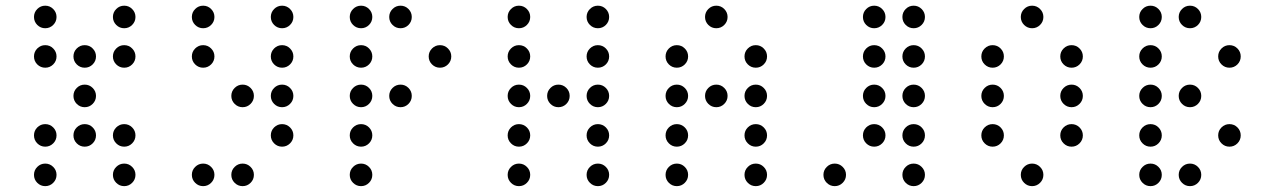

<svg xmlns="http://www.w3.org/2000/svg" viewBox="-20 -674 4415 665"><path d="M175.8 -615.2Q175.8 -599.1 164.3 -587.6Q152.8 -576.2 136.7 -576.2Q120.6 -576.2 109.1 -587.6Q97.7 -599.1 97.7 -615.2Q97.7 -631.3 109.1 -642.8Q120.6 -654.3 136.7 -654.3Q152.8 -654.3 164.3 -642.8Q175.8 -631.3 175.8 -615.2ZM449.2 -615.2Q449.2 -599.1 437.7 -587.6Q426.3 -576.2 410.2 -576.2Q394 -576.2 382.6 -587.6Q371.1 -599.1 371.1 -615.2Q371.1 -631.3 382.6 -642.8Q394 -654.3 410.2 -654.3Q426.3 -654.3 437.7 -642.8Q449.2 -631.3 449.2 -615.2ZM175.8 -478.5Q175.8 -462.4 164.3 -450.9Q152.8 -439.5 136.7 -439.5Q120.6 -439.5 109.1 -450.9Q97.7 -462.4 97.7 -478.5Q97.7 -494.6 109.1 -506.1Q120.6 -517.6 136.7 -517.6Q152.8 -517.6 164.3 -506.1Q175.8 -494.6 175.8 -478.5ZM312.5 -478.5Q312.5 -462.4 301 -450.9Q289.6 -439.5 273.4 -439.5Q257.3 -439.5 245.8 -450.9Q234.4 -462.4 234.4 -478.5Q234.4 -494.6 245.8 -506.1Q257.3 -517.6 273.4 -517.6Q289.6 -517.6 301 -506.1Q312.5 -494.6 312.5 -478.5ZM449.2 -478.5Q449.2 -462.4 437.7 -450.9Q426.3 -439.5 410.2 -439.5Q394 -439.5 382.6 -450.9Q371.1 -462.4 371.1 -478.5Q371.1 -494.6 382.6 -506.1Q394 -517.6 410.2 -517.6Q426.3 -517.6 437.7 -506.1Q449.2 -494.6 449.2 -478.5ZM312.5 -341.8Q312.5 -325.7 301 -314.2Q289.6 -302.7 273.4 -302.7Q257.3 -302.7 245.8 -314.2Q234.4 -325.7 234.4 -341.8Q234.4 -357.9 245.8 -369.4Q257.3 -380.9 273.4 -380.9Q289.6 -380.9 301 -369.4Q312.5 -357.9 312.5 -341.8ZM175.8 -205.1Q175.8 -189 164.3 -177.5Q152.8 -166 136.7 -166Q120.6 -166 109.1 -177.5Q97.7 -189 97.7 -205.1Q97.7 -221.2 109.1 -232.7Q120.6 -244.1 136.7 -244.1Q152.8 -244.1 164.3 -232.7Q175.8 -221.2 175.8 -205.1ZM312.5 -205.1Q312.5 -189 301 -177.5Q289.6 -166 273.4 -166Q257.3 -166 245.8 -177.5Q234.4 -189 234.4 -205.1Q234.4 -221.2 245.8 -232.7Q257.3 -244.1 273.4 -244.1Q289.6 -244.1 301 -232.7Q312.5 -221.2 312.5 -205.1ZM449.2 -205.1Q449.2 -189 437.7 -177.5Q426.3 -166 410.2 -166Q394 -166 382.6 -177.5Q371.1 -189 371.1 -205.1Q371.1 -221.2 382.6 -232.7Q394 -244.1 410.2 -244.1Q426.3 -244.1 437.7 -232.7Q449.2 -221.2 449.2 -205.1ZM175.8 -68.4Q175.8 -52.2 164.3 -40.8Q152.8 -29.3 136.7 -29.3Q120.6 -29.3 109.1 -40.8Q97.7 -52.2 97.7 -68.4Q97.7 -84.5 109.1 -95.9Q120.6 -107.4 136.7 -107.4Q152.8 -107.4 164.3 -95.9Q175.8 -84.5 175.8 -68.4ZM449.2 -68.4Q449.2 -52.2 437.7 -40.8Q426.3 -29.3 410.2 -29.3Q394 -29.3 382.6 -40.8Q371.1 -52.2 371.1 -68.4Q371.1 -84.5 382.6 -95.9Q394 -107.4 410.2 -107.4Q426.3 -107.4 437.7 -95.9Q449.2 -84.5 449.2 -68.4Z M722.7 -615.2Q722.7 -599.1 711.2 -587.6Q699.7 -576.2 683.6 -576.2Q667.5 -576.2 656 -587.6Q644.5 -599.1 644.5 -615.2Q644.5 -631.3 656 -642.8Q667.5 -654.3 683.6 -654.3Q699.7 -654.3 711.2 -642.8Q722.7 -631.3 722.7 -615.2ZM996.1 -615.2Q996.1 -599.1 984.6 -587.6Q973.1 -576.2 957 -576.2Q940.9 -576.2 929.4 -587.6Q918 -599.1 918 -615.2Q918 -631.3 929.4 -642.8Q940.9 -654.3 957 -654.3Q973.1 -654.3 984.6 -642.8Q996.1 -631.3 996.1 -615.2ZM722.7 -478.5Q722.7 -462.4 711.2 -450.9Q699.7 -439.5 683.6 -439.5Q667.5 -439.5 656 -450.9Q644.5 -462.4 644.5 -478.5Q644.5 -494.6 656 -506.1Q667.5 -517.6 683.6 -517.6Q699.7 -517.6 711.2 -506.1Q722.7 -494.6 722.7 -478.5ZM996.1 -478.5Q996.1 -462.4 984.6 -450.9Q973.1 -439.5 957 -439.5Q940.9 -439.5 929.4 -450.9Q918 -462.4 918 -478.5Q918 -494.6 929.4 -506.1Q940.9 -517.6 957 -517.6Q973.1 -517.6 984.6 -506.1Q996.1 -494.6 996.1 -478.5ZM859.4 -341.8Q859.4 -325.7 847.9 -314.2Q836.4 -302.7 820.3 -302.7Q804.2 -302.7 792.7 -314.2Q781.2 -325.7 781.2 -341.8Q781.2 -357.9 792.7 -369.4Q804.2 -380.9 820.3 -380.9Q836.4 -380.9 847.9 -369.4Q859.4 -357.9 859.4 -341.8ZM996.1 -341.8Q996.1 -325.7 984.6 -314.2Q973.1 -302.7 957 -302.7Q940.9 -302.7 929.4 -314.2Q918 -325.7 918 -341.8Q918 -357.9 929.4 -369.4Q940.9 -380.9 957 -380.9Q973.1 -380.9 984.6 -369.4Q996.1 -357.9 996.1 -341.8ZM996.1 -205.1Q996.1 -189 984.6 -177.5Q973.1 -166 957 -166Q940.9 -166 929.4 -177.5Q918 -189 918 -205.1Q918 -221.2 929.4 -232.7Q940.9 -244.1 957 -244.1Q973.1 -244.1 984.6 -232.7Q996.1 -221.2 996.1 -205.1ZM722.7 -68.4Q722.7 -52.2 711.2 -40.8Q699.7 -29.3 683.6 -29.3Q667.5 -29.3 656 -40.8Q644.5 -52.2 644.5 -68.4Q644.5 -84.5 656 -95.9Q667.5 -107.4 683.6 -107.4Q699.7 -107.4 711.2 -95.9Q722.7 -84.5 722.7 -68.4ZM859.4 -68.4Q859.4 -52.2 847.9 -40.8Q836.4 -29.3 820.3 -29.3Q804.2 -29.3 792.7 -40.8Q781.2 -52.2 781.2 -68.4Q781.2 -84.5 792.7 -95.9Q804.2 -107.4 820.3 -107.4Q836.4 -107.4 847.9 -95.9Q859.4 -84.5 859.4 -68.4Z M1269.5 -615.2Q1269.5 -599.1 1258.1 -587.6Q1246.6 -576.2 1230.5 -576.2Q1214.4 -576.2 1202.9 -587.6Q1191.4 -599.1 1191.4 -615.2Q1191.4 -631.3 1202.9 -642.8Q1214.4 -654.3 1230.5 -654.3Q1246.6 -654.3 1258.1 -642.8Q1269.5 -631.3 1269.5 -615.2ZM1406.2 -615.2Q1406.2 -599.1 1394.8 -587.6Q1383.3 -576.2 1367.2 -576.2Q1351.1 -576.2 1339.6 -587.6Q1328.1 -599.1 1328.1 -615.2Q1328.1 -631.3 1339.6 -642.8Q1351.1 -654.3 1367.2 -654.3Q1383.3 -654.3 1394.8 -642.8Q1406.2 -631.3 1406.2 -615.2ZM1269.5 -478.5Q1269.5 -462.4 1258.1 -450.9Q1246.6 -439.5 1230.5 -439.5Q1214.4 -439.5 1202.9 -450.9Q1191.4 -462.4 1191.4 -478.5Q1191.4 -494.6 1202.9 -506.1Q1214.4 -517.6 1230.5 -517.6Q1246.6 -517.6 1258.1 -506.1Q1269.5 -494.6 1269.5 -478.5ZM1543 -478.5Q1543 -462.4 1531.5 -450.9Q1520 -439.5 1503.9 -439.5Q1487.8 -439.5 1476.3 -450.9Q1464.8 -462.4 1464.8 -478.5Q1464.8 -494.6 1476.3 -506.1Q1487.8 -517.6 1503.9 -517.6Q1520 -517.6 1531.5 -506.1Q1543 -494.6 1543 -478.5ZM1269.5 -341.8Q1269.5 -325.7 1258.1 -314.2Q1246.6 -302.7 1230.5 -302.7Q1214.4 -302.7 1202.9 -314.2Q1191.4 -325.7 1191.4 -341.8Q1191.4 -357.9 1202.9 -369.4Q1214.4 -380.9 1230.5 -380.9Q1246.6 -380.9 1258.1 -369.4Q1269.5 -357.9 1269.5 -341.8ZM1406.2 -341.8Q1406.2 -325.7 1394.8 -314.2Q1383.3 -302.7 1367.2 -302.7Q1351.1 -302.7 1339.6 -314.2Q1328.1 -325.7 1328.1 -341.8Q1328.1 -357.9 1339.6 -369.4Q1351.1 -380.9 1367.2 -380.9Q1383.3 -380.9 1394.8 -369.4Q1406.2 -357.9 1406.2 -341.8ZM1269.5 -205.1Q1269.5 -189 1258.1 -177.5Q1246.6 -166 1230.5 -166Q1214.4 -166 1202.9 -177.5Q1191.4 -189 1191.4 -205.1Q1191.4 -221.2 1202.9 -232.7Q1214.4 -244.1 1230.5 -244.1Q1246.6 -244.1 1258.1 -232.7Q1269.5 -221.2 1269.5 -205.1ZM1269.5 -68.4Q1269.5 -52.2 1258.1 -40.8Q1246.6 -29.3 1230.5 -29.3Q1214.4 -29.3 1202.9 -40.8Q1191.4 -52.2 1191.4 -68.4Q1191.4 -84.5 1202.9 -95.9Q1214.4 -107.4 1230.5 -107.4Q1246.6 -107.4 1258.1 -95.9Q1269.5 -84.5 1269.5 -68.4Z M1816.4 -615.2Q1816.4 -599.1 1804.9 -587.6Q1793.5 -576.2 1777.3 -576.2Q1761.2 -576.2 1749.8 -587.6Q1738.3 -599.1 1738.3 -615.2Q1738.3 -631.3 1749.8 -642.8Q1761.2 -654.3 1777.3 -654.3Q1793.5 -654.3 1804.9 -642.8Q1816.4 -631.3 1816.4 -615.2ZM2089.8 -615.2Q2089.8 -599.1 2078.4 -587.6Q2066.9 -576.2 2050.8 -576.2Q2034.7 -576.2 2023.2 -587.6Q2011.7 -599.1 2011.7 -615.2Q2011.7 -631.3 2023.2 -642.8Q2034.7 -654.3 2050.8 -654.3Q2066.9 -654.3 2078.4 -642.8Q2089.8 -631.3 2089.8 -615.2ZM1816.4 -478.5Q1816.4 -462.4 1804.9 -450.9Q1793.5 -439.5 1777.3 -439.5Q1761.2 -439.5 1749.8 -450.9Q1738.3 -462.4 1738.3 -478.5Q1738.3 -494.6 1749.8 -506.1Q1761.2 -517.6 1777.3 -517.6Q1793.5 -517.6 1804.9 -506.1Q1816.4 -494.6 1816.4 -478.5ZM2089.8 -478.5Q2089.8 -462.4 2078.4 -450.9Q2066.9 -439.5 2050.8 -439.5Q2034.7 -439.5 2023.2 -450.9Q2011.7 -462.4 2011.7 -478.5Q2011.7 -494.6 2023.2 -506.1Q2034.7 -517.6 2050.8 -517.6Q2066.9 -517.6 2078.4 -506.1Q2089.8 -494.6 2089.8 -478.5ZM1816.4 -341.8Q1816.4 -325.7 1804.9 -314.2Q1793.5 -302.7 1777.3 -302.7Q1761.2 -302.7 1749.8 -314.2Q1738.3 -325.7 1738.3 -341.8Q1738.3 -357.9 1749.8 -369.4Q1761.2 -380.9 1777.3 -380.9Q1793.5 -380.9 1804.9 -369.4Q1816.4 -357.9 1816.4 -341.8ZM1953.1 -341.8Q1953.1 -325.7 1941.7 -314.2Q1930.2 -302.7 1914.1 -302.7Q1897.9 -302.7 1886.5 -314.2Q1875 -325.7 1875 -341.8Q1875 -357.9 1886.5 -369.4Q1897.9 -380.9 1914.1 -380.9Q1930.2 -380.9 1941.7 -369.4Q1953.1 -357.9 1953.1 -341.8ZM2089.8 -341.8Q2089.8 -325.7 2078.4 -314.2Q2066.9 -302.7 2050.8 -302.7Q2034.7 -302.7 2023.2 -314.2Q2011.7 -325.7 2011.7 -341.8Q2011.7 -357.9 2023.2 -369.4Q2034.7 -380.9 2050.8 -380.9Q2066.9 -380.9 2078.4 -369.4Q2089.8 -357.9 2089.8 -341.8ZM1816.4 -205.1Q1816.4 -189 1804.9 -177.5Q1793.5 -166 1777.3 -166Q1761.2 -166 1749.8 -177.5Q1738.3 -189 1738.3 -205.1Q1738.3 -221.2 1749.8 -232.7Q1761.2 -244.1 1777.3 -244.1Q1793.5 -244.1 1804.9 -232.7Q1816.4 -221.2 1816.4 -205.1ZM2089.8 -205.1Q2089.8 -189 2078.4 -177.5Q2066.9 -166 2050.8 -166Q2034.7 -166 2023.2 -177.5Q2011.7 -189 2011.7 -205.1Q2011.7 -221.2 2023.2 -232.7Q2034.7 -244.1 2050.8 -244.1Q2066.9 -244.1 2078.4 -232.7Q2089.8 -221.2 2089.8 -205.1ZM1816.4 -68.4Q1816.4 -52.2 1804.9 -40.8Q1793.5 -29.3 1777.3 -29.3Q1761.2 -29.3 1749.8 -40.8Q1738.3 -52.2 1738.3 -68.4Q1738.3 -84.5 1749.8 -95.9Q1761.2 -107.4 1777.3 -107.4Q1793.5 -107.4 1804.9 -95.9Q1816.4 -84.5 1816.4 -68.4ZM2089.8 -68.4Q2089.8 -52.2 2078.4 -40.8Q2066.9 -29.3 2050.8 -29.3Q2034.7 -29.3 2023.2 -40.8Q2011.7 -52.2 2011.7 -68.4Q2011.7 -84.5 2023.2 -95.9Q2034.7 -107.4 2050.8 -107.4Q2066.9 -107.4 2078.4 -95.9Q2089.8 -84.5 2089.8 -68.4Z M2500 -615.2Q2500 -599.1 2488.5 -587.6Q2477.1 -576.2 2460.9 -576.2Q2444.8 -576.2 2433.3 -587.6Q2421.9 -599.1 2421.9 -615.2Q2421.9 -631.3 2433.3 -642.8Q2444.8 -654.3 2460.9 -654.3Q2477.1 -654.3 2488.5 -642.8Q2500 -631.3 2500 -615.2ZM2363.3 -478.5Q2363.3 -462.4 2351.8 -450.9Q2340.3 -439.5 2324.2 -439.5Q2308.1 -439.5 2296.6 -450.9Q2285.2 -462.4 2285.2 -478.5Q2285.2 -494.6 2296.6 -506.1Q2308.1 -517.6 2324.2 -517.6Q2340.3 -517.6 2351.8 -506.1Q2363.3 -494.6 2363.3 -478.5ZM2636.7 -478.5Q2636.7 -462.4 2625.2 -450.9Q2613.8 -439.5 2597.7 -439.5Q2581.5 -439.5 2570.1 -450.9Q2558.6 -462.4 2558.6 -478.5Q2558.6 -494.6 2570.1 -506.1Q2581.5 -517.6 2597.7 -517.6Q2613.8 -517.6 2625.2 -506.1Q2636.7 -494.6 2636.7 -478.5ZM2363.3 -341.8Q2363.3 -325.7 2351.8 -314.2Q2340.3 -302.7 2324.2 -302.7Q2308.1 -302.7 2296.6 -314.2Q2285.2 -325.7 2285.2 -341.8Q2285.2 -357.9 2296.6 -369.4Q2308.1 -380.9 2324.2 -380.9Q2340.3 -380.9 2351.8 -369.4Q2363.3 -357.9 2363.3 -341.8ZM2500 -341.8Q2500 -325.7 2488.5 -314.2Q2477.1 -302.7 2460.9 -302.7Q2444.8 -302.7 2433.3 -314.2Q2421.9 -325.7 2421.9 -341.8Q2421.9 -357.9 2433.3 -369.4Q2444.8 -380.9 2460.9 -380.9Q2477.1 -380.9 2488.5 -369.4Q2500 -357.9 2500 -341.8ZM2636.7 -341.8Q2636.7 -325.7 2625.2 -314.2Q2613.8 -302.7 2597.7 -302.7Q2581.5 -302.7 2570.1 -314.2Q2558.6 -325.7 2558.6 -341.8Q2558.6 -357.9 2570.1 -369.4Q2581.5 -380.9 2597.7 -380.9Q2613.8 -380.9 2625.2 -369.4Q2636.7 -357.9 2636.7 -341.8ZM2363.3 -205.1Q2363.3 -189 2351.8 -177.5Q2340.3 -166 2324.2 -166Q2308.1 -166 2296.6 -177.5Q2285.2 -189 2285.2 -205.1Q2285.2 -221.2 2296.6 -232.7Q2308.1 -244.1 2324.2 -244.1Q2340.3 -244.1 2351.8 -232.7Q2363.3 -221.2 2363.3 -205.1ZM2636.7 -205.1Q2636.7 -189 2625.2 -177.5Q2613.8 -166 2597.7 -166Q2581.5 -166 2570.1 -177.5Q2558.6 -189 2558.6 -205.1Q2558.6 -221.2 2570.1 -232.7Q2581.5 -244.1 2597.7 -244.1Q2613.8 -244.1 2625.2 -232.7Q2636.7 -221.2 2636.7 -205.1ZM2363.3 -68.4Q2363.3 -52.2 2351.8 -40.8Q2340.3 -29.3 2324.2 -29.3Q2308.1 -29.3 2296.6 -40.8Q2285.2 -52.2 2285.2 -68.4Q2285.2 -84.5 2296.6 -95.9Q2308.1 -107.4 2324.2 -107.4Q2340.3 -107.4 2351.8 -95.9Q2363.3 -84.5 2363.3 -68.4ZM2636.7 -68.4Q2636.7 -52.2 2625.2 -40.8Q2613.8 -29.3 2597.7 -29.3Q2581.5 -29.3 2570.1 -40.8Q2558.6 -52.2 2558.6 -68.4Q2558.6 -84.5 2570.1 -95.9Q2581.5 -107.4 2597.7 -107.4Q2613.8 -107.4 2625.2 -95.9Q2636.7 -84.5 2636.7 -68.4Z M3046.9 -615.2Q3046.9 -599.1 3035.4 -587.6Q3023.9 -576.2 3007.8 -576.2Q2991.7 -576.2 2980.2 -587.6Q2968.8 -599.1 2968.8 -615.2Q2968.8 -631.3 2980.2 -642.8Q2991.7 -654.3 3007.8 -654.3Q3023.9 -654.3 3035.4 -642.8Q3046.9 -631.3 3046.9 -615.2ZM3183.6 -615.2Q3183.6 -599.1 3172.1 -587.6Q3160.6 -576.2 3144.5 -576.2Q3128.4 -576.2 3116.9 -587.6Q3105.5 -599.1 3105.5 -615.2Q3105.5 -631.3 3116.9 -642.8Q3128.4 -654.3 3144.5 -654.3Q3160.6 -654.3 3172.1 -642.8Q3183.6 -631.3 3183.6 -615.2ZM3046.9 -478.5Q3046.9 -462.4 3035.4 -450.9Q3023.9 -439.5 3007.8 -439.5Q2991.7 -439.5 2980.2 -450.9Q2968.8 -462.4 2968.8 -478.5Q2968.8 -494.6 2980.2 -506.1Q2991.7 -517.6 3007.8 -517.6Q3023.9 -517.6 3035.4 -506.1Q3046.9 -494.6 3046.9 -478.5ZM3183.6 -478.5Q3183.6 -462.4 3172.1 -450.9Q3160.6 -439.5 3144.5 -439.5Q3128.4 -439.5 3116.9 -450.9Q3105.5 -462.4 3105.5 -478.5Q3105.5 -494.6 3116.9 -506.1Q3128.4 -517.6 3144.5 -517.6Q3160.6 -517.6 3172.1 -506.1Q3183.6 -494.6 3183.6 -478.5ZM3046.9 -341.8Q3046.9 -325.7 3035.4 -314.2Q3023.9 -302.7 3007.8 -302.7Q2991.7 -302.7 2980.2 -314.2Q2968.8 -325.7 2968.8 -341.8Q2968.8 -357.9 2980.2 -369.4Q2991.7 -380.9 3007.8 -380.9Q3023.9 -380.9 3035.4 -369.4Q3046.9 -357.9 3046.9 -341.8ZM3183.6 -341.8Q3183.6 -325.7 3172.1 -314.2Q3160.6 -302.7 3144.5 -302.7Q3128.4 -302.7 3116.9 -314.2Q3105.5 -325.7 3105.5 -341.8Q3105.5 -357.9 3116.9 -369.4Q3128.4 -380.9 3144.5 -380.9Q3160.6 -380.9 3172.1 -369.4Q3183.6 -357.9 3183.6 -341.8ZM3046.9 -205.1Q3046.9 -189 3035.4 -177.5Q3023.9 -166 3007.8 -166Q2991.7 -166 2980.2 -177.5Q2968.8 -189 2968.8 -205.1Q2968.8 -221.2 2980.2 -232.7Q2991.7 -244.1 3007.8 -244.1Q3023.9 -244.1 3035.4 -232.7Q3046.9 -221.2 3046.9 -205.1ZM3183.6 -205.1Q3183.6 -189 3172.1 -177.5Q3160.6 -166 3144.5 -166Q3128.4 -166 3116.9 -177.5Q3105.5 -189 3105.5 -205.1Q3105.5 -221.2 3116.9 -232.7Q3128.4 -244.1 3144.5 -244.1Q3160.6 -244.1 3172.1 -232.7Q3183.6 -221.2 3183.6 -205.1ZM2910.2 -68.4Q2910.2 -52.2 2898.7 -40.8Q2887.2 -29.3 2871.1 -29.3Q2855 -29.3 2843.5 -40.8Q2832 -52.2 2832 -68.4Q2832 -84.5 2843.5 -95.9Q2855 -107.4 2871.1 -107.4Q2887.2 -107.4 2898.7 -95.9Q2910.2 -84.5 2910.2 -68.4ZM3183.6 -68.4Q3183.6 -52.2 3172.1 -40.8Q3160.6 -29.3 3144.5 -29.3Q3128.4 -29.3 3116.9 -40.8Q3105.5 -52.2 3105.5 -68.4Q3105.5 -84.5 3116.9 -95.9Q3128.4 -107.4 3144.5 -107.4Q3160.6 -107.4 3172.1 -95.9Q3183.6 -84.5 3183.6 -68.4Z M3593.8 -615.2Q3593.8 -599.1 3582.3 -587.6Q3570.8 -576.2 3554.7 -576.2Q3538.6 -576.2 3527.1 -587.6Q3515.6 -599.1 3515.6 -615.2Q3515.6 -631.3 3527.1 -642.8Q3538.6 -654.3 3554.7 -654.3Q3570.8 -654.3 3582.3 -642.8Q3593.8 -631.3 3593.8 -615.2ZM3457 -478.5Q3457 -462.4 3445.6 -450.9Q3434.1 -439.5 3418 -439.5Q3401.9 -439.5 3390.4 -450.9Q3378.9 -462.4 3378.9 -478.5Q3378.9 -494.6 3390.4 -506.1Q3401.9 -517.6 3418 -517.6Q3434.1 -517.6 3445.6 -506.1Q3457 -494.6 3457 -478.5ZM3730.5 -478.5Q3730.5 -462.4 3719 -450.9Q3707.5 -439.5 3691.4 -439.5Q3675.3 -439.5 3663.8 -450.9Q3652.3 -462.4 3652.3 -478.5Q3652.3 -494.6 3663.8 -506.1Q3675.3 -517.6 3691.4 -517.6Q3707.5 -517.6 3719 -506.1Q3730.5 -494.6 3730.5 -478.5ZM3457 -341.8Q3457 -325.7 3445.6 -314.2Q3434.1 -302.7 3418 -302.7Q3401.9 -302.7 3390.4 -314.2Q3378.9 -325.7 3378.9 -341.8Q3378.9 -357.9 3390.4 -369.4Q3401.9 -380.9 3418 -380.9Q3434.1 -380.9 3445.6 -369.4Q3457 -357.9 3457 -341.8ZM3730.5 -341.8Q3730.5 -325.7 3719 -314.2Q3707.5 -302.7 3691.4 -302.7Q3675.3 -302.7 3663.8 -314.2Q3652.3 -325.7 3652.3 -341.8Q3652.3 -357.9 3663.8 -369.4Q3675.3 -380.9 3691.4 -380.9Q3707.5 -380.9 3719 -369.4Q3730.5 -357.9 3730.5 -341.8ZM3457 -205.1Q3457 -189 3445.6 -177.5Q3434.1 -166 3418 -166Q3401.9 -166 3390.4 -177.5Q3378.9 -189 3378.9 -205.1Q3378.9 -221.2 3390.4 -232.7Q3401.9 -244.1 3418 -244.1Q3434.1 -244.1 3445.6 -232.7Q3457 -221.2 3457 -205.1ZM3730.5 -205.1Q3730.5 -189 3719 -177.5Q3707.5 -166 3691.4 -166Q3675.3 -166 3663.8 -177.5Q3652.3 -189 3652.3 -205.1Q3652.3 -221.2 3663.8 -232.7Q3675.3 -244.1 3691.4 -244.1Q3707.5 -244.1 3719 -232.7Q3730.5 -221.2 3730.5 -205.1ZM3593.8 -68.4Q3593.8 -52.2 3582.3 -40.8Q3570.8 -29.3 3554.7 -29.3Q3538.6 -29.3 3527.1 -40.8Q3515.6 -52.2 3515.6 -68.4Q3515.6 -84.5 3527.1 -95.9Q3538.6 -107.4 3554.7 -107.4Q3570.8 -107.4 3582.3 -95.9Q3593.8 -84.5 3593.8 -68.4Z M4003.9 -615.2Q4003.9 -599.1 3992.4 -587.6Q3981 -576.2 3964.8 -576.2Q3948.7 -576.2 3937.3 -587.6Q3925.8 -599.1 3925.8 -615.2Q3925.8 -631.3 3937.3 -642.8Q3948.7 -654.3 3964.8 -654.3Q3981 -654.3 3992.4 -642.8Q4003.9 -631.3 4003.9 -615.2ZM4140.6 -615.2Q4140.6 -599.1 4129.2 -587.6Q4117.7 -576.2 4101.6 -576.2Q4085.4 -576.2 4074 -587.6Q4062.5 -599.1 4062.5 -615.2Q4062.5 -631.3 4074 -642.8Q4085.4 -654.3 4101.6 -654.3Q4117.7 -654.3 4129.2 -642.8Q4140.6 -631.3 4140.6 -615.2ZM4003.9 -478.5Q4003.9 -462.4 3992.4 -450.9Q3981 -439.5 3964.8 -439.5Q3948.7 -439.5 3937.3 -450.9Q3925.8 -462.4 3925.8 -478.5Q3925.8 -494.6 3937.3 -506.1Q3948.7 -517.6 3964.8 -517.6Q3981 -517.6 3992.4 -506.1Q4003.9 -494.6 4003.9 -478.5ZM4277.3 -478.5Q4277.3 -462.4 4265.9 -450.9Q4254.4 -439.5 4238.3 -439.5Q4222.2 -439.5 4210.7 -450.9Q4199.2 -462.4 4199.2 -478.5Q4199.2 -494.6 4210.7 -506.1Q4222.2 -517.6 4238.3 -517.6Q4254.4 -517.6 4265.9 -506.1Q4277.3 -494.6 4277.3 -478.5ZM4003.9 -341.8Q4003.9 -325.7 3992.4 -314.2Q3981 -302.7 3964.8 -302.7Q3948.7 -302.7 3937.3 -314.2Q3925.8 -325.7 3925.8 -341.8Q3925.8 -357.9 3937.3 -369.4Q3948.7 -380.9 3964.8 -380.9Q3981 -380.9 3992.4 -369.4Q4003.9 -357.9 4003.9 -341.8ZM4140.6 -341.8Q4140.6 -325.7 4129.2 -314.2Q4117.7 -302.7 4101.6 -302.7Q4085.4 -302.7 4074 -314.2Q4062.5 -325.7 4062.5 -341.8Q4062.5 -357.9 4074 -369.4Q4085.4 -380.9 4101.6 -380.9Q4117.7 -380.9 4129.2 -369.4Q4140.6 -357.9 4140.6 -341.8ZM4003.9 -205.1Q4003.9 -189 3992.4 -177.5Q3981 -166 3964.8 -166Q3948.7 -166 3937.3 -177.5Q3925.8 -189 3925.8 -205.1Q3925.8 -221.2 3937.3 -232.7Q3948.7 -244.1 3964.8 -244.1Q3981 -244.1 3992.4 -232.7Q4003.9 -221.2 4003.9 -205.1ZM4277.3 -205.1Q4277.3 -189 4265.9 -177.5Q4254.4 -166 4238.3 -166Q4222.2 -166 4210.7 -177.5Q4199.2 -189 4199.2 -205.1Q4199.2 -221.2 4210.7 -232.7Q4222.2 -244.1 4238.3 -244.1Q4254.4 -244.1 4265.9 -232.7Q4277.3 -221.2 4277.3 -205.1ZM4003.9 -68.4Q4003.9 -52.2 3992.4 -40.8Q3981 -29.3 3964.8 -29.3Q3948.7 -29.3 3937.3 -40.8Q3925.8 -52.2 3925.8 -68.4Q3925.8 -84.5 3937.3 -95.9Q3948.7 -107.4 3964.8 -107.4Q3981 -107.4 3992.4 -95.9Q4003.9 -84.5 4003.9 -68.4ZM4140.6 -68.4Q4140.6 -52.2 4129.2 -40.8Q4117.7 -29.3 4101.6 -29.3Q4085.4 -29.3 4074 -40.8Q4062.5 -52.2 4062.5 -68.4Q4062.5 -84.5 4074 -95.9Q4085.4 -107.4 4101.6 -107.4Q4117.7 -107.4 4129.2 -95.9Q4140.6 -84.5 4140.6 -68.4Z"/></svg>

Font: DatDot Light
Style: Regular
Weight: 300
Designer: GGBot
Version: 1.00